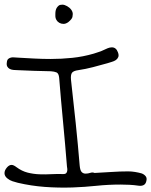

<svg xmlns="http://www.w3.org/2000/svg" viewBox="-236 -829 661 839"><path d="M-206.1 -96.7Q-196.3 -108.4 -185.5 -108.4Q-176.8 -108.4 -164.1 -98.6Q-140.6 -81.1 -115.2 -74.7Q-89.8 -68.4 -64 -67.4Q-38.1 -66.4 -11.7 -67.9Q14.6 -69.3 41 -68.4Q48.8 -68.4 52.2 -71.3Q55.7 -74.2 57.1 -79.6Q58.6 -85 58.1 -90.8Q57.6 -96.7 56.6 -101.6Q48.8 -199.2 39.6 -295.4Q30.3 -391.6 22.5 -489.3Q20.5 -508.8 10.7 -512.7Q1 -516.6 -13.7 -517.6Q-50.8 -518.6 -87.4 -519.5Q-124 -520.5 -161.1 -522.5Q-168.9 -522.5 -177.7 -523.4Q-186.5 -524.4 -193.4 -527.8Q-200.2 -531.2 -204.1 -538.1Q-208 -544.9 -206.1 -556.6Q-205.1 -567.4 -199.7 -571.8Q-194.3 -576.2 -187.5 -577.6Q-180.7 -579.1 -172.9 -578.1Q-165 -577.1 -157.2 -577.1Q-122.1 -575.2 -86.4 -573.2Q-50.8 -571.3 -14.6 -571.3Q32.2 -571.3 79.6 -576.2Q127 -581.1 173.8 -594.7Q184.6 -598.6 194.8 -601.6Q205.1 -604.5 214.8 -609.4Q224.6 -614.3 234.4 -618.2Q244.1 -622.1 252.9 -622.1Q271.5 -622.1 279.3 -600.6Q284.2 -587.9 280.8 -579.6Q277.3 -571.3 270 -566.4Q262.7 -561.5 252.4 -558.6Q242.2 -555.7 233.4 -552.7Q202.1 -543.9 170.4 -535.6Q138.7 -527.3 106.4 -522.5Q84 -519.5 78.1 -510.3Q72.3 -501 74.2 -480.5Q85 -385.7 94.7 -292.5Q104.5 -199.2 112.3 -104.5Q114.3 -84 121.1 -77.1Q127.9 -70.3 137.7 -70.3Q148.4 -70.3 158.7 -73.7Q168.9 -77.1 176.8 -73.2Q216.8 -75.2 252.4 -77.6Q288.1 -80.1 324.2 -80.1Q338.9 -80.1 354 -77.6Q369.1 -75.2 382.8 -71.3Q393.6 -67.4 400.4 -59.1Q407.2 -50.8 403.3 -37.1Q400.4 -24.4 391.1 -20Q381.8 -15.6 369.1 -17.6Q349.6 -20.5 329.6 -21.5Q309.6 -22.5 290 -22.5Q237.3 -22.5 185.5 -17.1Q133.8 -11.7 81.1 -9.8Q19.5 -7.8 -40 -12.2Q-99.6 -16.6 -158.2 -30.3Q-169.9 -33.2 -181.6 -37.1Q-193.4 -41 -203.1 -48.8Q-215.8 -58.6 -216.3 -71.3Q-216.8 -84 -206.1 -96.7ZM12.7 -795.9Q20.5 -806.6 27.3 -807.6Q34.2 -808.6 36.1 -808.6Q45.9 -808.6 57.1 -802.2Q68.4 -795.9 75.2 -786.6Q82 -777.3 82 -767.6Q82 -764.6 80.6 -755.4Q79.1 -746.1 62.5 -732.4Q51.8 -724.6 41.5 -724.6Q31.2 -724.6 22.9 -729.5Q14.6 -734.4 10.3 -742.2Q5.9 -750 5.9 -757.8Q5.9 -758.8 5.9 -760.7Q5.9 -764.6 5.9 -768.6Q5.9 -786.1 12.7 -795.9Z"/></svg>

Font: Scriphy
Style: Regular
Weight: 400
Designer: Ala M. Lockhart
Foundry: Ala M. Lockhart
Version: Version 1.0 2021